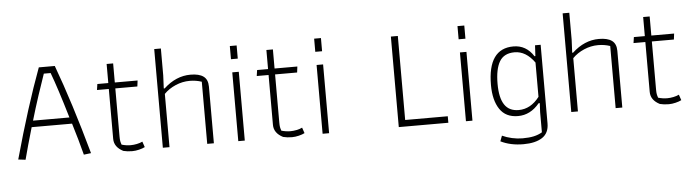

<svg xmlns="http://www.w3.org/2000/svg" viewBox="-50 -886 4663 1293"><g transform="rotate(-5 2281.5 -239.5)"><path d="M44 -6Q141 -356 236 -612H344Q439 -356 536 -6L487 0Q460 -105 426 -215H153Q116 -89 93 0ZM412 -258Q351 -464 312 -567H266Q247 -514 218 -425.5Q189 -337 166 -258Z M754 -2Q693 -33 693 -89V-426H613L619 -466H693V-595H737V-466H891L886 -426H737V-101Q737 -81 739 -70Q741 -59 746 -45Q777 -36 807 -36Q827 -36 849 -40.5Q871 -45 887 -53L900 -15Q885 -7 860.5 -1Q836 5 814 5Q781 5 754 -2Z M1021 -667H1066V-485L1062 -397H1068Q1151 -474 1249 -474Q1307 -474 1336.5 -452.5Q1366 -431 1366 -383V0H1321V-420Q1283 -433 1240 -433Q1191 -433 1144.5 -413Q1098 -393 1066 -360V0H1021Z M1530 -643H1576V-554H1530ZM1531 -465H1575V0H1531Z M1834 -2Q1773 -33 1773 -89V-426H1693L1699 -466H1773V-595H1817V-466H1971L1966 -426H1817V-101Q1817 -81 1819 -70Q1821 -59 1826 -45Q1857 -36 1887 -36Q1907 -36 1929 -40.5Q1951 -45 1967 -53L1980 -15Q1965 -7 1940.5 -1Q1916 5 1894 5Q1861 5 1834 -2Z M2100 -643H2146V-554H2100ZM2101 -465H2145V0H2101Z M2616 -612H2663V-44H2951V0H2616Z M3069 -643H3115V-554H3069ZM3070 -465H3114V0H3070Z M3289 155 3303 118Q3333 132 3369 140Q3405 148 3440 148Q3485 148 3516.5 141Q3548 134 3573 119V-18L3576 -78H3568Q3507 -4 3423 -4Q3340 -4 3299.5 -64.5Q3259 -125 3259 -228Q3259 -474 3432 -474Q3518 -474 3568 -396H3574L3578 -469H3616V62Q3616 128 3570 158Q3524 188 3443 188Q3355 188 3289 155ZM3571 -121V-353Q3513 -434 3436 -434Q3365 -434 3334.5 -383Q3304 -332 3304 -232Q3304 -138 3335 -91Q3366 -44 3431 -44Q3512 -44 3571 -121Z M3782 -667H3827V-485L3823 -397H3829Q3912 -474 4010 -474Q4068 -474 4097.5 -452.5Q4127 -431 4127 -383V0H4082V-420Q4044 -433 4001 -433Q3952 -433 3905.5 -413Q3859 -393 3827 -360V0H3782Z M4381 -2Q4320 -33 4320 -89V-426H4240L4246 -466H4320V-595H4364V-466H4518L4513 -426H4364V-101Q4364 -81 4366 -70Q4368 -59 4373 -45Q4404 -36 4434 -36Q4454 -36 4476 -40.5Q4498 -45 4514 -53L4527 -15Q4512 -7 4487.5 -1Q4463 5 4441 5Q4408 5 4381 -2Z"/></g></svg>

Font: Athiti Light
Style: Regular
Weight: 300
Designer: CadsonDemak Team
Foundry: CadsonDemak
Version: Version 1.032